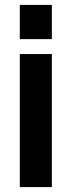

<svg xmlns="http://www.w3.org/2000/svg" viewBox="-20 -765 292 785"><path d="M192 -605V-745H61V-605ZM192 0V-544H61V0Z"/></svg>

Font: Plus Jakarta Sans
Style: Bold
Weight: 700
Designer: Gumpita Rahayu
Foundry: Tokotype
Version: Version 2.071;gftools[0.9.30]